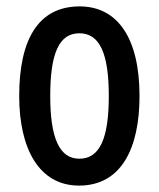

<svg xmlns="http://www.w3.org/2000/svg" viewBox="-20 -570 496 600"><path d="M416 -270C416 -453 346 -550 229 -550C98 -550 40 -444 40 -270C40 -107 101 10 227 10C360 10 416 -108 416 -270ZM137 -270C137 -402 164 -466 228 -466C292 -466 320 -402 320 -270C320 -138 292 -74 228 -74C165 -74 137 -140 137 -270Z"/></svg>

Font: Noto Sans Malayalam ExtraCondensed Medium
Style: Regular
Weight: 500
Width: 2
Designer: Jelle Bosma - Monotype Design Team
Foundry: Monotype Imaging Inc.
Version: Version 2.104